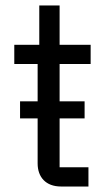

<svg xmlns="http://www.w3.org/2000/svg" viewBox="-20 -679 397 699"><path d="M302 0V-70H197V-248H288V-310H197V-446H310V-516H197V-659H123V-516H32V-446H117V-310H53V-248H117V-84C117 -34 147 0 202 0Z"/></svg>

Font: Braiins Sans
Style: Regular
Weight: 400
Designer: Mike Abbink, Paul van der Laan, Pieter van Rosmalen, Jiri Chlebus, Lubos Buracinsky
Foundry: Bold Monday, Sudetype
Version: Version 1.000;hotconv 1.0.109;makeotfexe 2.5.65596